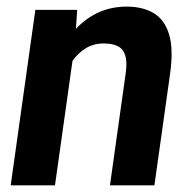

<svg xmlns="http://www.w3.org/2000/svg" viewBox="-20 -558 585 578"><path d="M361.3 -538.1Q409.2 -538.1 442.1 -518.8Q475.1 -499.5 488.8 -455.3Q502.4 -411.1 492.2 -336.9L444.8 0H311L358.4 -337.4Q363.3 -372.1 356.9 -391.6Q350.6 -411.1 334.2 -419.2Q317.9 -427.2 292 -427.2Q262.2 -427.2 238.8 -413.1Q215.3 -398.9 198.2 -374.5L145.5 0H12.2L86.4 -528.3H212.4L208.5 -471.2Q272 -538.1 361.3 -538.1Z"/></svg>

Font: Robert Sans ExtraBold
Style: Italic
Weight: 800
Italic angle: -8°
Designer: Christian Robertson (extended by Adam Twardoch)
Foundry: Google
Version: Version 12.135;April 2, 2019;FontCreator 11.5.0.2425 64-bit;